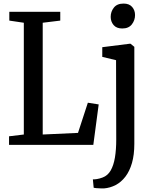

<svg xmlns="http://www.w3.org/2000/svg" viewBox="-20 -809 836 1072"><path d="M30.5 0V-48L113 -58V-682L32 -694V-743H316.5V-694L218.5 -682V-58L415.5 -67L470.5 -235.5L531 -226L501 0ZM560.5 243Q554.5 243 542.2 242.8Q530 242.5 518.2 241.5Q506.5 240.5 503 239L498.5 192.5Q505.5 193 520.8 190.8Q536 188.5 553 182Q581.5 171.5 598 142.8Q614.5 114 621.8 70Q629 26 629 -29.5L628 -473L551 -491.5V-545.5L705.5 -565H708.5L730 -547.5V-6Q730 55.5 716.8 101.2Q703.5 147 680 177.5Q656.5 208 626 224Q595.5 240 560.5 243ZM662 -650Q630.5 -650 614.2 -669.2Q598 -688.5 598 -715Q598 -744 615.8 -766.5Q633.5 -789 669.5 -789H670.5Q701.5 -789 717.8 -770.2Q734 -751.5 734 -725Q734 -696 716.2 -673Q698.5 -650 663 -650Z"/></svg>

Font: Merriweather 24pt SemiCondensed
Style: Regular
Weight: 400
Width: 4
Designer: Eben Sorkin
Foundry: Eben Sorkin
Version: Version 2.100